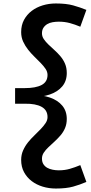

<svg xmlns="http://www.w3.org/2000/svg" viewBox="-20 -893 526 1107"><path d="M302 194Q262 194 226 183Q190 172 162.5 151Q135 130 118.5 99.5Q102 69 102 29Q102 -1 113.5 -26.5Q125 -52 142 -73Q159 -94 178.5 -112.5Q198 -131 215 -149Q232 -167 243 -183.5Q254 -200 254 -218Q254 -258 220 -277Q186 -296 123 -295H67V-385H123Q186 -385 220 -403Q254 -421 254 -461Q254 -479 243 -495.5Q232 -512 215 -529.5Q198 -547 178.5 -566Q159 -585 142 -606.5Q125 -628 113.5 -653Q102 -678 102 -708Q102 -748 118.5 -778.5Q135 -809 162.5 -830Q190 -851 226 -862Q262 -873 302 -873Q362 -873 401.5 -862Q441 -851 478 -836L443 -739Q412 -752 382.5 -760Q353 -768 319 -768Q301 -768 283.5 -765Q266 -762 252.5 -754Q239 -746 230.5 -733Q222 -720 222 -701Q222 -683 232.5 -667.5Q243 -652 259 -636.5Q275 -621 293.5 -604.5Q312 -588 328.5 -568.5Q345 -549 355 -525.5Q365 -502 365 -472Q365 -426 339 -395Q313 -364 268 -348.5Q223 -333 165 -333V-346Q223 -346 268 -330.5Q313 -315 339 -284Q365 -253 365 -207Q365 -178 355 -154.5Q345 -131 328.5 -112Q312 -93 293.5 -76Q275 -59 259 -44Q243 -29 232.5 -13Q222 3 222 21Q222 41 230.5 54Q239 67 252.5 74.5Q266 82 283.5 85.5Q301 89 319 89Q353 89 382.5 80.5Q412 72 443 59L478 156Q441 172 401.5 183Q362 194 302 194Z"/></svg>

Font: BioRhyme
Style: Bold
Weight: 700
Designer: Aoife Mooney
Foundry: Aoife Mooney Type
Version: Version 1.600;gftools[0.9.33]